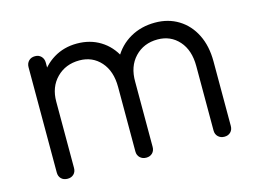

<svg xmlns="http://www.w3.org/2000/svg" viewBox="-80 -691 1107 828"><g transform="rotate(-15 473.5 -276.5)"><path d="M829 0Q812 0 801 -10.5Q790 -21 790 -38V-326Q790 -397 753 -438.5Q716 -480 658 -480Q596 -480 556.5 -438.5Q517 -397 518 -328H449Q450 -395 478 -446Q506 -497 555 -525Q604 -553 666 -553Q725 -553 770.5 -525Q816 -497 841.5 -446Q867 -395 867 -326V-38Q867 -21 856.5 -10.5Q846 0 829 0ZM129 0Q111 0 100.5 -10.5Q90 -21 90 -38V-508Q90 -525 100.5 -536Q111 -547 129 -547Q146 -547 156.5 -536Q167 -525 167 -508V-38Q167 -21 156.5 -10.5Q146 0 129 0ZM480 0Q463 0 452 -10.5Q441 -21 441 -38V-326Q441 -397 404 -438.5Q367 -480 309 -480Q247 -480 207 -439.5Q167 -399 167 -334H112Q114 -398 140.5 -447.5Q167 -497 213 -525Q259 -553 317 -553Q376 -553 421.5 -525Q467 -497 492.5 -446Q518 -395 518 -326V-38Q518 -21 507.5 -10.5Q497 0 480 0Z"/></g></svg>

Font: Comfortaa
Style: Regular
Weight: 400
Designer: Johan Aakerlund
Foundry: Johan Aakerlund
Version: Version 3.104; ttfautohint (v1.8.1.43-b0c9)